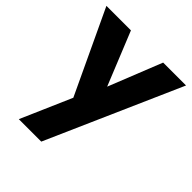

<svg xmlns="http://www.w3.org/2000/svg" viewBox="-199 -579 919 919"><g transform="rotate(45 260.5 -120.0)"><path d="M530 -460H375L267 -189L157 -460H-9L190 -37L78 220H230Z"/></g></svg>

Font: Jost
Style: Bold
Weight: 700
Version: Version 3.710